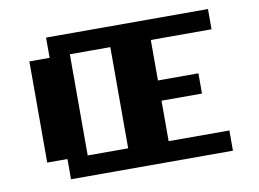

<svg xmlns="http://www.w3.org/2000/svg" viewBox="-69 -709 1092 811"><g transform="rotate(-10 477.5 -304.0)"><path d="M173.6 0V-86.8H86.8V-520.8H173.6V-607.6H868.1V-520.8H607.6V-347.2H781.2V-260.4H607.6V-86.8H868.1V0ZM434 -520.8H260.4V-86.8H434Z"/></g></svg>

Font: 8-bit Operator+ 8
Style: Bold
Weight: 700
Designer: GrandChaos9000
Version: Version 1.3.0 - August 1, 2014